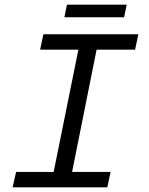

<svg xmlns="http://www.w3.org/2000/svg" viewBox="-20 -803 640 823"><path d="M34 0H440L454 -66H289L394 -590H559L573 -656H166L152 -590H316L210 -66H49L34 0ZM256 -729H512L523 -783H267L256 -729Z"/></svg>

Font: Source Code Variable
Style: Italic
Weight: 400
Italic angle: -11°
Monospace: yes
Designer: Paul D. Hunt, Teo Tuominen
Foundry: Adobe Systems Incorporated
Version: Version 1.005;PS 1.0;hotconv 16.6.54;makeotf.lib2.5.65590